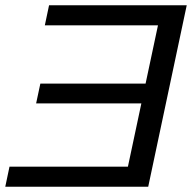

<svg xmlns="http://www.w3.org/2000/svg" viewBox="-35 -708 728 728"><path d="M-15 0 1 -76H450L501 -316H102L118 -391H517L564 -612H135L151 -688H673L527 0Z"/></svg>

Font: Libra Sans Modern
Style: Italic
Weight: 400
Italic angle: -12°
Foundry: Stefan Peev, Context Ltd
Version: Version 1.000